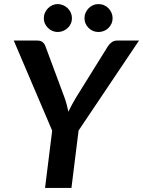

<svg xmlns="http://www.w3.org/2000/svg" viewBox="-20 -922 702 942"><path d="M47.5 0ZM365.5 -281.5 662 -723H554.5C543.8 -723 534.7 -720 527 -714C519.3 -708 513.2 -701.2 508.5 -693.5L353 -443.5C345.3 -430.8 338.5 -418.8 332.5 -407.5C326.5 -396.2 320.8 -385 315.5 -374C313.2 -385 310.5 -396.2 307.5 -407.8C304.5 -419.2 300.8 -431.2 296.5 -443.5L203.5 -693.5C200.5 -702.5 195.8 -709.7 189.5 -715C183.2 -720.3 174.3 -723 163 -723H47.5L236 -281L201 0H330.5ZM333 -832.5C333 -841.8 331.2 -850.8 327.5 -859.2C323.8 -867.8 318.8 -875.2 312.2 -881.5C305.8 -887.8 298.2 -892.8 289.8 -896.5C281.2 -900.2 272.3 -902 263 -902C254 -902 245.4 -900.2 237.2 -896.5C229.1 -892.8 221.8 -887.8 215.5 -881.5C209.2 -875.2 204.2 -867.8 200.5 -859.2C196.8 -850.8 195 -841.8 195 -832.5C195 -823.2 196.8 -814.4 200.5 -806.2C204.2 -798.1 209.2 -790.9 215.5 -784.8C221.8 -778.6 229.1 -773.8 237.2 -770.2C245.4 -766.8 254 -765 263 -765C272.3 -765 281.2 -766.8 289.8 -770.2C298.2 -773.8 305.8 -778.6 312.2 -784.8C318.8 -790.9 323.8 -798.1 327.5 -806.2C331.2 -814.4 333 -823.2 333 -832.5ZM532.5 -832.5C532.5 -841.8 530.7 -850.8 527 -859.2C523.3 -867.8 518.4 -875.2 512.2 -881.5C506.1 -887.8 498.8 -892.8 490.2 -896.5C481.8 -900.2 472.7 -902 463 -902C453.7 -902 444.8 -900.2 436.5 -896.5C428.2 -892.8 420.9 -887.8 414.8 -881.5C408.6 -875.2 403.7 -867.8 400 -859.2C396.3 -850.8 394.5 -841.8 394.5 -832.5C394.5 -823.2 396.3 -814.4 400 -806.2C403.7 -798.1 408.6 -790.9 414.8 -784.8C420.9 -778.6 428.2 -773.8 436.5 -770.2C444.8 -766.8 453.7 -765 463 -765C472.7 -765 481.8 -766.8 490.2 -770.2C498.8 -773.8 506.1 -778.6 512.2 -784.8C518.4 -790.9 523.3 -798.1 527 -806.2C530.7 -814.4 532.5 -823.2 532.5 -832.5Z"/></svg>

Font: Lato
Style: Bold Italic
Weight: 700
Italic angle: -7°
Designer: Lukasz Dziedzic
Foundry: tyPoland Lukasz Dziedzic
Version: Version 2.007; 2014-02-27